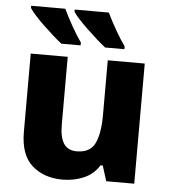

<svg xmlns="http://www.w3.org/2000/svg" viewBox="-54 -815 771 874"><g transform="rotate(5 331.5 -378.0)"><path d="M591 -549V0H463L441 -70H431Q405 -28 360 -9Q315 10 264 10Q179 10 124.5 -38Q70 -86 70 -191V-549H239V-238Q239 -182 257.5 -153Q276 -124 317 -124Q378 -124 400 -169Q422 -214 422 -299V-549ZM408 -766Q424 -732 448 -690Q472 -648 493 -619V-606H405Q388 -619 365.5 -639Q343 -659 320 -681Q297 -703 278.5 -723Q260 -743 252 -756V-766ZM209 -766Q225 -732 248.5 -690Q272 -648 293 -619V-606H205Q188 -619 165.5 -639Q143 -659 120 -681Q97 -703 79 -723Q61 -743 53 -756V-766Z"/></g></svg>

Font: Noto Sans ExtraBold
Style: Regular
Weight: 800
Designer: Monotype Design Team
Foundry: Monotype Imaging Inc.
Version: Version 2.007